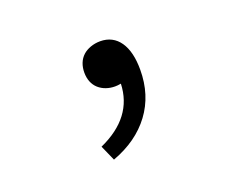

<svg xmlns="http://www.w3.org/2000/svg" viewBox="-69 -288 740 595"><g transform="rotate(-20 301.0 9.5)"><path d="M217.8 189C272.5 168.9 314.9 138.7 344.7 98.6C374.5 58.6 389.6 10.7 389.6 -45.4C389.6 -84.5 382.3 -115.2 367.2 -137.2C352.1 -159.2 330.1 -170.4 302.7 -170.4C279.3 -170.4 258.8 -162.1 246.1 -150.9C230.5 -137.2 223.6 -117.2 223.6 -95.7C223.6 -73.2 231 -54.7 245.1 -42C259.3 -29.3 278.3 -22.9 298.8 -22.9C304.7 -22.9 310.5 -23.4 318.4 -24.9C315.9 47.9 274.9 102.5 195.3 138.2Z"/></g></svg>

Font: Hack
Style: Regular
Weight: 400
Monospace: yes
Designer: Christopher Simpkins
Foundry: Christopher Simpkins
Version: Version 2.010